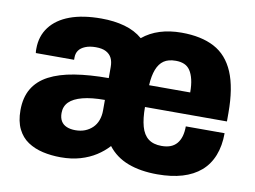

<svg xmlns="http://www.w3.org/2000/svg" viewBox="-65 -632 978 736"><g transform="rotate(10 424.5 -263.5)"><path d="M212 12Q175 12 142 4.5Q109 -3 83.5 -20Q58 -37 43.5 -66.5Q29 -96 29 -139Q29 -189 49.5 -223.5Q70 -258 110 -279Q150 -300 208.5 -309.5Q267 -319 341 -319V-362Q341 -383 334 -397Q327 -411 312 -419Q297 -427 272 -427Q248 -427 231 -420Q214 -413 206 -401.5Q198 -390 198 -374V-365H49Q48 -370 48 -373.5Q48 -377 48 -382Q48 -431 75 -466.5Q102 -502 152 -520.5Q202 -539 274 -539Q324 -539 365 -527.5Q406 -516 435 -491Q464 -515 502 -527Q540 -539 586 -539Q663 -539 714 -512Q765 -485 790.5 -425Q816 -365 816 -267V-234H497Q497 -189 505.5 -158.5Q514 -128 533.5 -113Q553 -98 585 -98Q605 -98 619.5 -103.5Q634 -109 644 -120.5Q654 -132 659 -149Q664 -166 664 -188H815Q815 -139 800 -101Q785 -63 756 -38Q727 -13 685 -0.5Q643 12 588 12Q522 12 473.5 -6.5Q425 -25 395 -64Q375 -42 348.5 -25Q322 -8 288 2Q254 12 212 12ZM249 -100Q270 -100 286.5 -106.5Q303 -113 315.5 -125Q328 -137 334.5 -154.5Q341 -172 341 -193V-234Q289 -234 254.5 -225Q220 -216 203 -199Q186 -182 186 -156Q186 -137 193.5 -124.5Q201 -112 215.5 -106Q230 -100 249 -100ZM498 -319H658Q658 -348 653 -369Q648 -390 639 -403.5Q630 -417 616 -423Q602 -429 583 -429Q554 -429 536.5 -417Q519 -405 509.5 -380.5Q500 -356 498 -319Z"/></g></svg>

Font: Archivo SemiCondensed ExtraBold
Style: Regular
Weight: 800
Width: 4
Designer: Hector Gatti
Foundry: Omnibus-Type
Version: Version 2.001